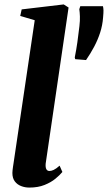

<svg xmlns="http://www.w3.org/2000/svg" viewBox="-20 -837 488 868"><path d="M186.5 -97.5Q185 -80.5 189.5 -72.2Q194 -64 203.5 -64Q212 -64 222.5 -68.8Q233 -73.5 249.5 -88L262 -59.5Q250.5 -45.5 230.5 -29Q210.5 -12.5 181.2 -0.8Q152 11 112.5 11Q93 11 75.5 4.2Q58 -2.5 47 -17Q36 -31.5 36 -55Q36 -60 36.8 -67.5Q37.5 -75 38.8 -83.2Q40 -91.5 41 -97.5L137 -745.5L71.5 -765L78 -794.5L268 -817L290 -803ZM369 -565.5 320 -569.5 318 -577.5Q325 -612 329.8 -646.2Q334.5 -680.5 339 -718.5Q342 -744 341.2 -763.2Q340.5 -782.5 338.5 -795.5L343 -809H445.5Q447.5 -800 447.8 -790Q448 -780 446 -758Q443.5 -723 432.8 -689.8Q422 -656.5 405.5 -625.5Q389 -594.5 369 -565.5Z"/></svg>

Font: Merriweather 72pt ExtraBold
Style: Italic
Weight: 800
Italic angle: -7.8°
Version: Version 2.101